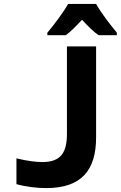

<svg xmlns="http://www.w3.org/2000/svg" viewBox="-20 -951 617 981"><path d="M222 -784V-771H316C341 -789 367 -816 399 -850C430 -817 456 -790 484 -771H577V-784C540 -829 496 -886 471 -931H328C306 -891 254 -821 222 -784ZM216 10C396 10 471 -81 471 -249V-714H322V-267C322 -168 288 -123 196 -123C167 -123 120 -128 64 -142V-10C115 4 170 10 216 10Z"/></svg>

Font: Noto Sans Mono SemiCondensed ExtraBold
Style: Regular
Weight: 800
Width: 4
Designer: Monotype Design Team
Foundry: Monotype Imaging Inc.
Version: Version 2.014